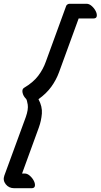

<svg xmlns="http://www.w3.org/2000/svg" viewBox="-81 -747 534 1018"><path d="M414 -649H336L232 -364Q217 -323 191 -287Q165 -251 123 -221Q144 -182 141 -144.5Q138 -107 125 -71L36 173H50Q64 173 77.5 185Q91 197 98.5 212Q106 227 104 239Q102 251 86 251H-5Q-34 251 -50.5 230Q-67 209 -58 184L56 -127Q70 -167 66 -192.5Q62 -218 57 -223Q42 -238 38.5 -256Q35 -274 46 -281Q95 -310 121.5 -345Q148 -380 162 -420L270 -716Q272 -721 277.5 -724Q283 -727 287 -727H378Q392 -727 405.5 -715Q419 -703 426.5 -688Q434 -673 432 -661Q430 -649 414 -649Z"/></svg>

Font: Story Script
Style: Regular
Weight: 400
Designer: Lana Roulhac, Ben Buysse
Version: Version 1.000; ttfautohint (v1.8.4.7-5d5b)